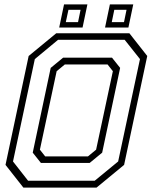

<svg xmlns="http://www.w3.org/2000/svg" viewBox="-20 -851 693 871"><path d="M86 0 5 -103 110 -597 235 -700H567L648 -597L543 -103L418 0ZM185 -141.5H379L416 -172L492 -528L468 -558.5H274L237 -528L161 -172ZM107.5 -31H409.5L516 -118.5L615 -583L545.5 -670.5H243.5L138 -583L39 -118.5ZM165.5 -112 128.5 -158.5 210 -543 266.5 -589.5H488L525 -543L443.5 -158.5L387 -112ZM456.5 -726 478.5 -831H584.5L562.5 -726ZM248.5 -726 270.5 -831H376.5L354.5 -726ZM278.5 -750.5H334L345.5 -806.5H290.5ZM487 -750.5H542.5L554 -806.5H498.5Z"/></svg>

Font: Tourney Light
Style: Italic
Weight: 300
Italic angle: -12°
Version: Version 1.015